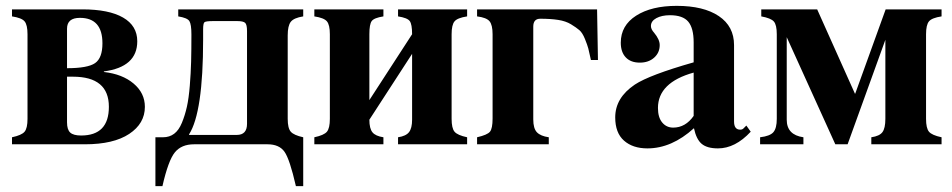

<svg xmlns="http://www.w3.org/2000/svg" viewBox="-20 -493 3254 656"><path d="M21 -461H261Q352 -461 400.5 -433Q449 -405 449 -352Q449 -264 335 -249V-247Q398 -240 436.5 -207.5Q475 -175 475 -128Q475 -71 421.5 -35.5Q368 0 270 0H21V-24Q54 -31 64 -43Q74 -55 74 -87V-376Q74 -408 64 -420Q54 -432 21 -437ZM209 -231V-75Q209 -50 220 -40Q231 -30 257 -30Q352 -30 352 -128Q352 -231 229 -231ZM209 -395V-260Q280 -260 305 -277.5Q330 -295 330 -345Q330 -432 253 -432Q209 -432 209 -395Z M511 -24H537Q559 -24 575 -36Q591 -48 601.5 -73.5Q612 -99 618.5 -128Q625 -157 628.5 -200.5Q632 -244 633 -282.5Q634 -321 634 -375Q634 -410 627 -421Q620 -432 589 -437V-461H1016V-437Q984 -432 973.5 -418.5Q963 -405 963 -372V-87Q963 -55 973.5 -43Q984 -31 1016 -24V143H991Q970 51 952 25.5Q934 0 894 0H643Q600 0 577.5 27.5Q555 55 535 143H511ZM674 -393V-358Q674 -109 626 -34V-32H789Q824 -32 824 -70V-387Q824 -409 817.5 -415Q811 -421 790 -421H709Q683 -421 678.5 -417Q674 -413 674 -393Z M1388 -84V-309L1242 -84Q1242 -54 1252.5 -41Q1263 -28 1290 -24V0H1054V-24Q1087 -31 1097 -43Q1107 -55 1107 -87V-376Q1107 -408 1097 -420Q1087 -432 1054 -437V-461H1290V-437Q1258 -432 1250 -421Q1242 -410 1242 -376V-151L1388 -376Q1388 -410 1380 -421Q1372 -432 1340 -437V-461H1576V-437Q1543 -432 1533 -420Q1523 -408 1523 -376V-87Q1523 -55 1533 -43Q1543 -31 1576 -24V0H1340V-24Q1367 -28 1377.5 -41.5Q1388 -55 1388 -84Z M1802 -402V-85Q1802 -54 1814.5 -41Q1827 -28 1855 -24V0H1610V-24Q1645 -32 1654 -43Q1663 -54 1663 -88V-376Q1663 -408 1652.5 -420.5Q1642 -433 1610 -437V-461H2020L2023 -288H1999Q1993 -316 1990 -327.5Q1987 -339 1978.5 -360Q1970 -381 1959.5 -390Q1949 -399 1931 -410Q1913 -421 1887 -425Q1861 -429 1826 -429Q1802 -429 1802 -402Z M2530 -64 2545 -43Q2492 14 2433 14Q2396 14 2377.5 -1.5Q2359 -17 2351 -55Q2275 14 2192 14Q2142 14 2112 -12.5Q2082 -39 2082 -92Q2082 -159 2149 -204Q2199 -237 2350 -280V-348Q2350 -397 2331.5 -419Q2313 -441 2269 -441Q2241 -441 2222.5 -431Q2204 -421 2204 -404Q2204 -393 2215 -381Q2234 -358 2234 -339Q2234 -313 2215 -296Q2196 -279 2166 -279Q2135 -279 2118 -297Q2101 -315 2101 -347Q2101 -406 2153.5 -439.5Q2206 -473 2292 -473Q2384 -473 2436 -438Q2488 -403 2488 -339V-78Q2488 -50 2509 -50Q2516 -50 2520 -54ZM2350 -97V-245Q2228 -211 2228 -124Q2228 -92 2242.5 -74.5Q2257 -57 2280 -57Q2322 -57 2350 -97Z M2957 0V-24Q2985 -28 2995 -41.5Q3005 -55 3005 -87V-357L2876 0H2834L2668 -366V-84Q2668 -32 2725 -24V0H2577V-24Q2611 -28 2622.5 -41.5Q2634 -55 2634 -87V-376Q2634 -408 2624 -419.5Q2614 -431 2581 -437V-461H2772L2901 -173H2902L3006 -461H3197V-437Q3164 -432 3154 -420Q3144 -408 3144 -376V-87Q3144 -55 3154 -43Q3164 -31 3197 -24V0Z"/></svg>

Font: STIX
Style: Bold
Weight: 700
Designer: MicroPress Inc., with final additions and corrections provided by Coen Hoffman, Elsevier (retired)
Version: Version 1.1.1